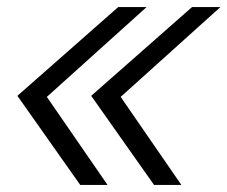

<svg xmlns="http://www.w3.org/2000/svg" viewBox="-20 -521 641 541"><path d="M393 -501 112 -248 283 0H206L29 -251L313 -501ZM601 -501 320 -248 491 0H414L237 -251L521 -501Z"/></svg>

Font: Red Hat Display VF
Style: Italic
Weight: 300
Italic angle: -12°
Designer: Pentagram, MCKL
Foundry: Pentagram, MCKL
Version: Version 1.010